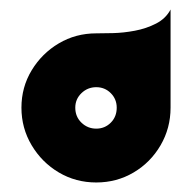

<svg xmlns="http://www.w3.org/2000/svg" viewBox="-20 -383 403 403"><path d="M338 -157 182 -313Q195 -313 217 -313.5Q239 -314 263 -318.5Q287 -323 307.5 -333.5Q328 -344 338 -363ZM182 0Q139 0 103.5 -21Q68 -42 46.5 -78Q25 -114 25 -157Q25 -200 46.5 -235.5Q68 -271 103.5 -292Q139 -313 182 -313Q225 -313 260.5 -292Q296 -271 317 -235.5Q338 -200 338 -157Q338 -114 317 -78Q296 -42 260.5 -21Q225 0 182 0ZM182 -113Q200 -113 212.5 -125.5Q225 -138 225 -157Q225 -175 212.5 -187.5Q200 -200 182 -200Q164 -200 151 -187.5Q138 -175 138 -157Q138 -138 151 -125.5Q164 -113 182 -113Z"/></svg>

Font: Reem Kufi Fun Medium
Style: Regular
Weight: 500
Designer: Khaled Hosny
Version: Version 1.005